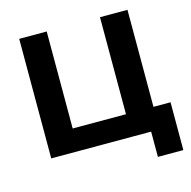

<svg xmlns="http://www.w3.org/2000/svg" viewBox="-120 -819 1081 1086"><g transform="rotate(-15 420.5 -276.0)"><path d="M87 0V-700H248V-132H560V-700H721V-132H821V148H672V0H560Z"/></g></svg>

Font: Montserrat
Style: Bold
Weight: 700
Designer: Julieta Ulanovsky
Foundry: Julieta Ulanovsky
Version: Version 9.000; ttfautohint (v1.8.4.7-5d5b)